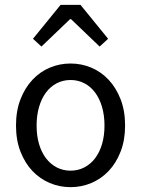

<svg xmlns="http://www.w3.org/2000/svg" viewBox="-20 -760 582 792"><path d="M271 12Q226 12 185.5 -5Q145 -22 114 -54.5Q83 -87 64.5 -134.5Q46 -182 46 -242Q46 -303 64.5 -350.5Q83 -398 114 -431Q145 -464 185.5 -481Q226 -498 271 -498Q316 -498 356.5 -481Q397 -464 428 -431Q459 -398 477.5 -350.5Q496 -303 496 -242Q496 -182 477.5 -134.5Q459 -87 428 -54.5Q397 -22 356.5 -5Q316 12 271 12ZM271 -56Q302 -56 328 -69.5Q354 -83 372.5 -107.5Q391 -132 401 -166Q411 -200 411 -242Q411 -284 401 -318.5Q391 -353 372.5 -378Q354 -403 328 -416.5Q302 -430 271 -430Q240 -430 214 -416.5Q188 -403 169.5 -378Q151 -353 141 -318.5Q131 -284 131 -242Q131 -200 141 -166Q151 -132 169.5 -107.5Q188 -83 214 -69.5Q240 -56 271 -56ZM116 -600 230 -740H312L426 -600L391 -568L273 -681H269L151 -568Z"/></svg>

Font: CV Source Sans
Style: Regular
Weight: 400
Designer: Paul D. Hunt
Foundry: Adobe Systems Incorporated
Version: Version 3.001